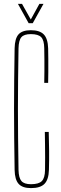

<svg xmlns="http://www.w3.org/2000/svg" viewBox="-20 -959 314 985"><path d="M139 6Q95 6 75.5 -15.8Q56 -37.5 55 -87Q53.5 -173.5 52.8 -250Q52 -326.5 52 -399.5Q52 -472.5 52.8 -548.8Q53.5 -625 55 -711Q56 -761.5 75.2 -782.8Q94.5 -804 138 -804Q184 -804 204.8 -782.2Q225.5 -760.5 227 -711Q227.5 -690.5 227.8 -656.5Q228 -622.5 227.8 -588.5Q227.5 -554.5 227 -534H207Q207.5 -563.5 207.8 -593Q208 -622.5 207.8 -652Q207.5 -681.5 207 -711Q206.5 -752.5 191.5 -768.2Q176.5 -784 138 -784Q103.5 -784 89.8 -768.2Q76 -752.5 75 -711Q73.5 -625 72.8 -548.8Q72 -472.5 72 -399.5Q72 -326.5 72.8 -250Q73.5 -173.5 75 -87Q76 -46.5 90 -30.2Q104 -14 139 -14Q179 -14 194.8 -30.2Q210.5 -46.5 211 -87Q211.5 -119.5 211.5 -152Q211.5 -184.5 211 -217Q210.5 -249.5 210 -282H230Q231.5 -229.5 232 -184.5Q232.5 -139.5 231 -87Q229.5 -37.5 208.2 -15.8Q187 6 139 6ZM127 -840 72 -939H93L138 -859L182 -939H203L148 -840Z"/></svg>

Font: Big Shoulders Thin
Style: Regular
Weight: 100
Designer: Patric King
Foundry: XO Type Co
Version: Version 2.002